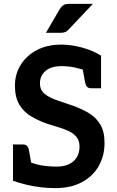

<svg xmlns="http://www.w3.org/2000/svg" viewBox="-20 -962 602 990"><path d="M265 8Q224 8 185.5 3Q147 -2 112.5 -10.5Q78 -19 47 -30V-129L111 -136Q154 -116 192.5 -109.5Q231 -103 272 -103Q309 -103 335 -115Q361 -127 375.5 -150.5Q390 -174 390 -206Q390 -236 375.5 -254.5Q361 -273 336.5 -285Q312 -297 283 -305.5Q254 -314 223 -324Q180 -339 141.5 -361.5Q103 -384 80 -422Q57 -460 57 -521Q57 -580 87 -628Q117 -676 170.5 -704Q224 -732 296 -732Q347 -732 402.5 -717Q458 -702 501 -675V-595L429 -596Q398 -607 365.5 -614Q333 -621 297 -621Q244 -621 215 -596.5Q186 -572 186 -532Q186 -497 211.5 -477Q237 -457 275.5 -444.5Q314 -432 353 -418Q399 -402 437 -379.5Q475 -357 497 -320.5Q519 -284 519 -225Q519 -158 488.5 -105Q458 -52 401 -22Q344 8 265 8ZM404 -618 501 -595V-507H449Q436 -507 429 -514.5Q422 -522 419 -536ZM144 -106 47 -129V-217H99Q112 -217 119.5 -209.5Q127 -202 129 -188ZM217 -793 288 -915Q296 -928 306 -935Q316 -942 336 -942H459L335 -811Q326 -801 317 -797Q308 -793 293 -793Z"/></svg>

Font: Aleo
Style: Bold
Weight: 700
Designer: Alessio Laiso
Foundry: Alessio Laiso
Version: Version 2.001;gftools[0.9.29]